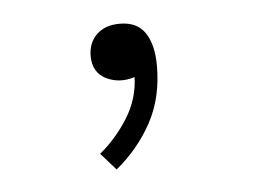

<svg xmlns="http://www.w3.org/2000/svg" viewBox="-30 -116 377 286"><g transform="rotate(-5 158.0 27.0)"><path d="M172.9 0Q149.9 7.3 130.1 -2.4Q110.4 -12.2 110.4 -37.1Q110.4 -56.2 122.8 -68.6Q135.3 -81.1 157.7 -81.1Q183.6 -81.1 195.6 -63.2Q207.5 -45.4 207.5 -13.7Q207.5 34.2 187.5 70.8Q167.5 107.4 134.3 134.8L111.8 109.4Q136.2 89.4 154.1 61Q171.9 32.7 172.9 0Z"/></g></svg>

Font: Estedad-FD ExtraLight
Style: Regular
Weight: 200
Designer: Amin Abedi
Version: Version 7.3